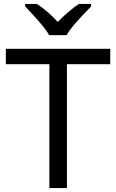

<svg xmlns="http://www.w3.org/2000/svg" viewBox="-20 -964 596 984"><path d="M323 0H233V-635H10V-714H545V-635H323ZM232 -784Q219 -807 197 -833.5Q175 -860 151 -886Q127 -912 109 -931V-944H169Q195 -927 223 -903Q251 -879 276 -852Q303 -879 331 -903Q359 -927 385 -944H447V-931Q428 -912 403.5 -886Q379 -860 356.5 -833.5Q334 -807 322 -784Z"/></svg>

Font: Noto Sans Khudawadi
Style: Regular
Weight: 400
Designer: Monotype Design Team
Foundry: Monotype Imaging Inc.
Version: Version 2.003; ttfautohint (v1.8.4.7-5d5b)